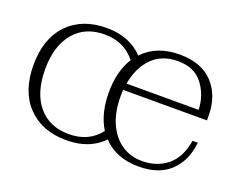

<svg xmlns="http://www.w3.org/2000/svg" viewBox="-85 -629 979 788"><g transform="rotate(20 404.5 -235.0)"><path d="M411 -264Q410 -254 410 -234Q410 -168 432 -118.5Q454 -69 493 -42.5Q532 -16 582 -16Q648 -16 693 -53Q738 -90 750 -165H773Q765 -85 715.5 -37.5Q666 10 577 10Q479 10 421 -51Q362 10 262 10Q155 10 92.5 -55Q30 -120 30 -235Q30 -350 92.5 -415Q155 -480 262 -480Q361 -480 421 -418Q480 -480 580 -480Q676 -480 726.5 -425.5Q777 -371 777 -283V-264ZM398 -80Q359 -142 359 -235Q359 -327 398 -389Q349 -452 262 -452Q178 -452 129.5 -394.5Q81 -337 81 -235Q81 -132 129.5 -74.5Q178 -17 262 -17Q350 -17 398 -80ZM415 -293H730Q728 -356 691.5 -404Q655 -452 583 -452Q513 -452 470.5 -409Q428 -366 415 -293Z"/></g></svg>

Font: Taviraj ExtraLight
Style: Regular
Weight: 200
Designer: Katatrad Team
Foundry: CadsonDemak
Version: Version 1.030